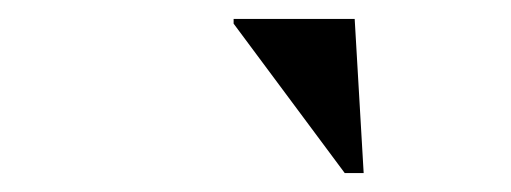

<svg xmlns="http://www.w3.org/2000/svg" viewBox="-20 -752 540 203"><path d="M364.5 -569H344.5L227 -727V-732H355Z"/></svg>

Font: Newsreader 72pt ExtraBold
Style: Italic
Weight: 800
Italic angle: -17°
Designer: Hugues Gentile
Foundry: Production Type
Version: Version 1.003; ttfautohint (v1.8.3)